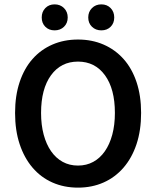

<svg xmlns="http://www.w3.org/2000/svg" viewBox="-20 -847 714 879"><path d="M230 -708Q204 -708 187.5 -724.5Q171 -741 171 -767Q171 -793 187.5 -810Q204 -827 230 -827Q256 -827 273 -810Q290 -793 290 -767Q290 -741 273 -724.5Q256 -708 230 -708ZM444 -708Q418 -708 401 -724.5Q384 -741 384 -767Q384 -793 401 -810Q418 -827 444 -827Q470 -827 486.5 -810Q503 -793 503 -767Q503 -741 486.5 -724.5Q470 -708 444 -708ZM337 12Q273 12 220 -11.5Q167 -35 129 -79.5Q91 -124 70 -187Q49 -250 49 -330Q49 -409 70 -471.5Q91 -534 129 -577Q167 -620 220 -643Q273 -666 337 -666Q401 -666 454 -643Q507 -620 545.5 -577Q584 -534 605 -471.5Q626 -409 626 -330Q626 -250 605 -187Q584 -124 545.5 -79.5Q507 -35 454 -11.5Q401 12 337 12ZM337 -89Q376 -89 407 -106Q438 -123 460 -154.5Q482 -186 494 -230.5Q506 -275 506 -330Q506 -440 460.5 -502.5Q415 -565 337 -565Q259 -565 213.5 -502.5Q168 -440 168 -330Q168 -275 180 -230.5Q192 -186 214 -154.5Q236 -123 267 -106Q298 -89 337 -89Z"/></svg>

Font: TypoPRO Source Sans Pro
Style: Regular
Weight: 600
Designer: Paul D. Hunt
Foundry: Adobe Systems Incorporated
Version: Version 2.020;PS 2.000;hotconv 1.0.86;makeotf.lib2.5.63406